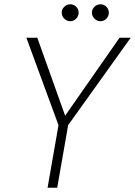

<svg xmlns="http://www.w3.org/2000/svg" viewBox="-20 -876 630 896"><path d="M202 0 253 -292 103 -700H154L284 -336L538 -700H590L298 -292L247 0ZM308 -777Q292 -777 280 -789Q268 -801 268 -817Q268 -833 280 -844.5Q292 -856 308 -856Q324 -856 335.5 -844.5Q347 -833 347 -817Q347 -801 335.5 -789Q324 -777 308 -777ZM449 -777Q433 -777 421 -789Q409 -801 409 -817Q409 -833 421 -844.5Q433 -856 449 -856Q465 -856 476.5 -844.5Q488 -833 488 -817Q488 -801 476.5 -789Q465 -777 449 -777Z"/></svg>

Font: DM Sans 18pt ExtraLight
Style: Italic
Weight: 250
Italic angle: -10°
Designer: Colophon Foundry, Jonny Pinhorn
Foundry: Colophon Foundry
Version: Version 4.004;gftools[0.9.30]